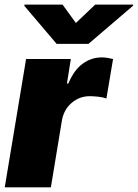

<svg xmlns="http://www.w3.org/2000/svg" viewBox="-28 -797 587 817"><path d="M-7.8 0 83 -545.9H273.4L256.8 -441.4H262.7Q287.1 -499.5 324 -526.1Q360.8 -552.7 404.3 -552.7Q417 -552.7 429 -550.8Q440.9 -548.8 453.1 -545.9L424.8 -377.9Q410.6 -383.3 389.9 -385.5Q369.1 -387.7 353.5 -387.7Q310.5 -387.7 277.1 -359.4Q243.7 -331.1 235.4 -284.2L188.5 0ZM238.3 -777.3 294.9 -699.2 377 -777.3H539.1L538.1 -772.5L348.6 -610.4H212.9L75.2 -772.5L76.2 -777.3Z"/></svg>

Font: Inter Tight Black
Style: Italic
Weight: 900
Italic angle: -9.39999°
Designer: Rasmus Andersson
Foundry: rsms
Version: Version 3.004; ttfautohint (v1.8.4.7-5d5b)